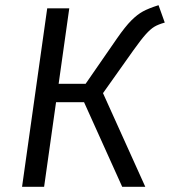

<svg xmlns="http://www.w3.org/2000/svg" viewBox="-20 -720 655 740"><path d="M615 -633Q590 -626 575 -617Q560 -608 542 -588Q524 -568 494 -526L377 -361L540 0H451L304 -326H196L150 0H65L162 -688H247L206 -397H310L431 -572Q463 -618 486 -641Q509 -664 531 -676Q553 -688 591 -700Z"/></svg>

Font: Fira Sans Book
Style: Italic
Weight: 350
Italic angle: -8°
Designer: bBox Type GmbH & Carrois Corporate GbR & Edenspiekermann AG
Foundry: bBox Type GmbH & Carrois Corporate GbR & Edenspiekermann AG
Version: Version 4.301